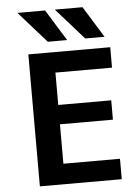

<svg xmlns="http://www.w3.org/2000/svg" viewBox="-62 -1011 762 1058"><g transform="rotate(-5 318.5 -481.5)"><path d="M228 -963 335 -790H228L75 -963ZM435 -963 542 -790H435L282 -963ZM255 -617V-438H548V-331H255V-113H568V0H115V-730H568V-617Z"/></g></svg>

Font: M PLUS 1p
Style: Bold
Weight: 700
Version: Version 1.062